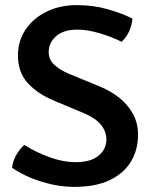

<svg xmlns="http://www.w3.org/2000/svg" viewBox="-20 -716 596 749"><path d="M27 -61.5Q29.5 -87 43.5 -111.5Q57.5 -136 75 -150.5Q118.5 -123 171.8 -103.2Q225 -83.5 277 -83.5Q334 -83.5 364.5 -108.8Q395 -134 395 -172Q395 -203 374 -229Q353 -255 309.5 -273.5L189 -324Q126 -350.5 88 -392.2Q50 -434 50 -500Q50 -556 79.5 -600.2Q109 -644.5 161 -670.2Q213 -696 280 -696Q344.5 -696 401 -679.8Q457.5 -663.5 496.5 -643.5Q495 -618.5 483.8 -594Q472.5 -569.5 454.5 -553Q415.5 -572.5 368 -586.5Q320.5 -600.5 281.5 -600.5Q228.5 -600.5 199.2 -575Q170 -549.5 170 -513.5Q170 -483.5 191 -463.8Q212 -444 248 -428.5L368.5 -379Q412.5 -361 446.2 -333.8Q480 -306.5 499.2 -270.8Q518.5 -235 518.5 -190Q518.5 -132 491 -86Q463.5 -40 408.5 -13.5Q353.5 13 270 13Q208 13 143.2 -6.8Q78.5 -26.5 27 -61.5Z"/></svg>

Font: Signika Light Medium
Style: Regular
Weight: 500
Version: Version 2.003;gftools[0.9.32]